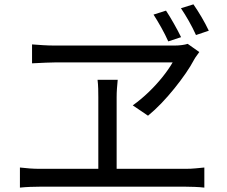

<svg xmlns="http://www.w3.org/2000/svg" viewBox="-20 -869 1040 879"><path d="M740 -820.4Q757 -794.8 776.1 -760.9Q795.3 -727.1 809 -698.9L750.3 -679.5Q737 -709.5 718.7 -742.3Q700.3 -775.2 682.9 -802.2ZM865.5 -849.1Q882.9 -824.3 902.4 -791.4Q921.8 -758.4 935.9 -728.4L877.2 -708.6Q863 -740.2 844.7 -772.5Q826.4 -804.7 808.4 -831.3ZM892.4 -630.7Q886.2 -621.4 880.2 -613.7Q874.2 -606.1 869.2 -596.9Q853.2 -566.5 829.8 -532.7Q806.4 -498.9 778.2 -463.9Q750.1 -429 719.5 -396.9Q688.9 -364.9 657.6 -339.3L587.8 -386.6Q626 -413.9 660.5 -447.2Q695.1 -480.5 723.5 -515.9Q751.9 -551.3 770.4 -583.3Q751.1 -583.3 709.1 -583.3Q667.1 -583.3 612.2 -583.3Q557.4 -583.3 498.3 -583.3Q439.3 -583.3 385.1 -583.3Q330.9 -583.3 290.7 -583.3Q250.6 -583.3 233.4 -583.3Q215.2 -583.3 189.8 -582.1Q164.4 -580.9 145.5 -580Q126.7 -579.1 126.7 -579.1V-665.7Q150.2 -663.9 177 -662.2Q203.7 -660.5 228.7 -660.5Q248.6 -660.5 290.2 -660.5Q331.8 -660.5 386.3 -660.5Q440.8 -660.5 499.6 -660.5Q558.3 -660.5 613.8 -660.5Q669.3 -660.5 713.1 -660.5Q756.8 -660.5 780 -660.5Q796.4 -660.5 812.3 -662.6Q828.2 -664.7 839.3 -668.2ZM514 -424Q514 -413.6 514 -386Q514 -358.4 514 -321.4Q514 -284.5 514 -244.2Q514 -203.9 514 -166.3Q514 -128.8 514 -99.9Q514 -71.1 514 -57.9H430.1Q430.1 -71.1 430.1 -99.9Q430.1 -128.8 430.1 -166.1Q430.1 -203.5 430.1 -243.8Q430.1 -284.1 430.1 -321Q430.1 -358 430.1 -385.8Q430.1 -413.6 430.1 -424.3Q430.1 -442.4 429.6 -462.7Q429.1 -483.1 426.6 -503.8H518.9Q516.7 -482.7 515.4 -463.3Q514 -443.8 514 -424ZM71.2 -102.1Q94.2 -99.3 117.3 -97.7Q140.4 -96.1 161.8 -96.1H830.3Q853.8 -96.1 875 -98.2Q896.1 -100.3 915.5 -102.1V-10.1Q895.3 -12.5 870.5 -13.4Q845.7 -14.3 830.3 -14.3H161.8Q140.8 -14.3 118 -13.4Q95.2 -12.5 71.2 -10.1Z"/></svg>

Font: Noto Sans SC Thin
Style: Regular
Weight: 100
Designer: Ryoko NISHIZUKA 西塚涼子 (kana, bopomofo & ideographs); Paul D. Hunt (Latin, Greek & Cyrillic); Sandoll Communications 산돌커뮤니
Foundry: Adobe
Version: Version 2.004-H2;hotconv 1.0.118;makeotfexe 2.5.65603